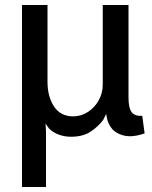

<svg xmlns="http://www.w3.org/2000/svg" viewBox="-20 -537 606 768"><path d="M68 211V-517H170V-210Q170 -151 196 -111.2Q222 -71.5 273 -71.5Q304 -71.5 331 -88.8Q358 -106 374.5 -135Q391 -164 391 -199V-517H494V-147.5Q494 -105.5 506.2 -88.8Q518.5 -72 549 -73.5L558.5 -3.5Q542 2.5 526.8 5.2Q511.5 8 500 8Q470.5 8 445.2 -7.2Q420 -22.5 409 -59L404.5 -81L393.5 -58.5Q374 -31.5 343 -10.8Q312 10 264 10Q239 10 216 1.8Q193 -6.5 177 -22L162 -42.5L164 -13V211Z"/></svg>

Font: Expletus Sans Medium
Style: Regular
Weight: 500
Version: Version 7.500